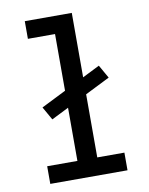

<svg xmlns="http://www.w3.org/2000/svg" viewBox="-83 -796 666 857"><g transform="rotate(-10 250.0 -367.5)"><path d="M75 0V-80H212V-321L134 -282L100 -342L212 -398V-655H89V-735H302V-443L380 -482L414 -422L302 -366V-80H425V0Z"/></g></svg>

Font: Iosevka Custom Medium
Style: Regular
Weight: 500
Monospace: yes
Designer: Belleve Invis
Foundry: Belleve Invis
Version: Version 32.5.0; ttfautohint (v1.8.4)